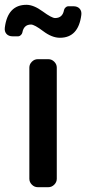

<svg xmlns="http://www.w3.org/2000/svg" viewBox="-37 -778 359 798"><path d="M73 -758Q103 -758 140.5 -730.5Q178 -703 192 -703Q223 -703 229 -736Q230 -742 235.5 -747Q241 -752 246 -752H268Q285 -752 294 -742Q303 -732 301 -716Q289 -621 212 -621Q179 -621 142.5 -648.5Q106 -676 92 -676Q62 -676 56 -643Q55 -637 49.5 -632Q44 -627 39 -627H16Q-1 -627 -10 -637Q-19 -647 -17 -663Q-5 -758 73 -758ZM199 -35Q199 -21 188.5 -10.5Q178 0 164 0H120Q106 0 95.5 -10.5Q85 -21 85 -35V-497Q85 -511 95.5 -521.5Q106 -532 120 -532H164Q178 -532 188.5 -521.5Q199 -511 199 -497Z"/></svg>

Font: Trueno
Style: Round
Weight: 400
Designer: Julieta Ulanovsky, Jasper
Foundry: Julieta Ulanovsky, Cannot Into Space Fonts
Version: Version 3.001